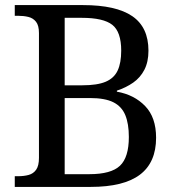

<svg xmlns="http://www.w3.org/2000/svg" viewBox="-20 -734 694 754"><path d="M38 0V-42H51Q74 -42 92.5 -47Q111 -52 122 -67.5Q133 -83 133 -114V-604Q133 -634 121.5 -648.5Q110 -663 91.5 -667.5Q73 -672 51 -672H38V-714H306Q436 -714 499.5 -670.5Q563 -627 563 -535Q563 -491 547 -460Q531 -429 503 -409.5Q475 -390 439 -378V-374Q507 -362 550 -317.5Q593 -273 593 -193Q593 -96 529.5 -48Q466 0 336 0ZM331 -50Q416 -50 451 -83Q486 -116 486 -196Q486 -248 472 -282Q458 -316 425 -332.5Q392 -349 333 -349H234V-50ZM303 -399Q362 -399 395 -413Q428 -427 442 -457Q456 -487 456 -535Q456 -609 421 -636.5Q386 -664 301 -664H234V-399Z"/></svg>

Font: Noto Serif Tibetan
Style: Regular
Weight: 400
Designer: Monotype Design Team
Foundry: Monotype Imaging Inc.
Version: Version 2.103